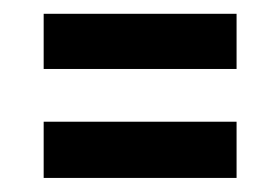

<svg xmlns="http://www.w3.org/2000/svg" viewBox="-20 -535 393 277"><path d="M43 -278.3V-359.4H321.3V-278.3ZM43 -435.5V-515.1H321.3V-435.5Z"/></svg>

Font: Antonio Medium
Style: Regular
Weight: 500
Designer: Vernon Adams
Foundry: Vernon Adams
Version: Version 1.002